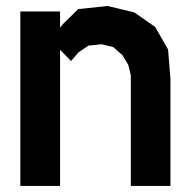

<svg xmlns="http://www.w3.org/2000/svg" viewBox="-20 -612 629 632"><path d="M490.7 -523.4 533.2 -449.2 541 -352.5V0H410.6V-363.8L402.3 -398.4L382.8 -430.7L352.1 -457.5L314.9 -466.3L271 -461.9L238.3 -439.5L213.9 -411.1L177.7 -448.2V0H46.9V-574.2H177.7V-521L187 -532.7L237.3 -582L334 -592.3L421.9 -571.3Z"/></svg>

Font: Gap Sans
Style: Black
Weight: 400
Designer: Alexandre Liziard and Etienne Ozeray
Foundry: Interstices.io
Version: Version 1.6.1 - December 3. 2014